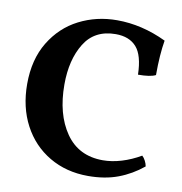

<svg xmlns="http://www.w3.org/2000/svg" viewBox="-79 -759 799 841"><g transform="rotate(10 321.0 -338.0)"><path d="M35 -342Q35 -451 82 -528.5Q129 -606 206.5 -645.5Q284 -685 375 -685Q486 -685 595 -633Q584 -570 584 -478Q561 -466 506 -466Q504 -552 472 -588Q440 -624 380 -624Q286 -624 241 -551Q196 -478 196 -368Q196 -236 253.5 -153Q311 -70 419 -70Q459 -70 502 -83Q545 -96 586 -120Q594 -113 600.5 -100.5Q607 -88 609 -76Q559 -35 500.5 -13Q442 9 367 9Q270 9 194.5 -35.5Q119 -80 77 -159.5Q35 -239 35 -342Z"/></g></svg>

Font: Vollkorn SC
Style: Bold
Weight: 700
Designer: Friedrich Althausen
Foundry: Friedrich Althausen
Version: Version 4.015